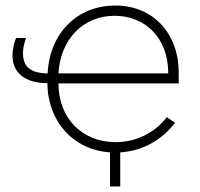

<svg xmlns="http://www.w3.org/2000/svg" viewBox="-20 -545 723 693"><path d="M377 128H414V5C492 0 562 -37 612 -102L582 -122C540 -67 473 -32 398 -32H397C276 -32 191 -119 191 -244H625V-283C625 -426 531 -525 397 -525H396C258 -525 159 -425 152 -280C90 -281 63 -304 63 -353C63 -372 67 -388 74 -408H38C30 -388 25 -364 25 -344C25 -282 72 -245 149 -245H151C152 -106 245 -4 377 5ZM191 -280C198 -403 280 -488 393 -488H394C506 -488 585 -406 587 -288V-280Z"/></svg>

Font: Fixel Text ExtraLight
Style: Regular
Weight: 200
Width: 4
Designer: AlfaBravo + MacPaw
Foundry: Kyrylo Tkachov, Marchela Mozhyna, Serhii Makarenko, Maria Weinstein, Zakhar Kryvoshyya
Version: Version 1.211